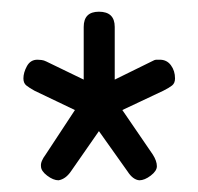

<svg xmlns="http://www.w3.org/2000/svg" viewBox="-20 -728 338 328"><path d="M80 -420Q71 -420 60.5 -428Q50 -436 50 -444Q49 -452 58 -464L108 -540L39 -573Q30 -578 25 -582Q20 -586 20 -594Q20 -604 26 -615Q32 -626 44 -626Q47 -626 51 -625.5Q55 -625 59 -623L123 -592V-682Q123 -708 149 -708Q176 -708 176 -682V-592L239 -623Q244 -626 247.5 -626Q251 -626 253 -626Q265 -626 272 -616.5Q279 -607 279 -594Q279 -586 274 -582Q269 -578 259 -573L189 -540L241 -464Q248 -453 248 -444Q248 -436 237.5 -428Q227 -420 218 -420Q207 -421 198 -435L149 -504L101 -435Q92 -422 80 -420Z"/></svg>

Font: Asap Condensed SemiBold
Style: Regular
Weight: 600
Width: 3
Designer: Pablo Cosgaya
Foundry: Omnibus-Type
Version: Version 3.001; ttfautohint (v1.8.4.7-5d5b)